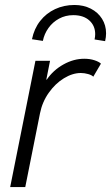

<svg xmlns="http://www.w3.org/2000/svg" viewBox="-20 -763 453 783"><path d="M124.5 -515.1H184.1L168.9 -438.5H170.9Q197.3 -477.1 238.8 -500.2Q280.3 -523.4 323.7 -523.4Q346.7 -523.4 365.2 -517.3Q383.8 -511.2 391.6 -503.4L360.4 -450.2Q355 -456.5 339.8 -460.9Q324.7 -465.3 309.6 -465.3Q275.9 -465.3 240.7 -443.8Q205.6 -422.4 179 -384.8Q152.3 -347.2 143.1 -300.8L83 0H21.5ZM368.2 -623.5Q368.2 -658.2 344.2 -679.7Q320.3 -701.2 278.8 -701.2Q247.1 -701.2 220.9 -687Q194.8 -672.9 177.7 -648.9Q160.6 -625 154.8 -596.2L110.4 -603Q119.1 -646 143.8 -677.5Q168.5 -709 204.6 -725.8Q240.7 -742.7 283.7 -742.7Q320.8 -742.7 350.1 -727.8Q379.4 -712.9 396 -686.5Q412.6 -660.2 412.6 -627Q412.6 -612.3 408.7 -595.2L365.7 -602.1Q368.2 -614.3 368.2 -623.5Z"/></svg>

Font: Reddit Sans Chocolate Light
Style: Italic
Weight: 300
Italic angle: -11.25°
Designer: Stephen Hutchings
Version: Version 1.013